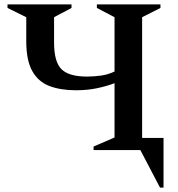

<svg xmlns="http://www.w3.org/2000/svg" viewBox="-20 -680 807 870"><path d="M99 -493V-602L14 -644V-660H304V-644L225 -602V-487Q225 -399 259 -366Q293 -333 374 -333Q405 -333 437.5 -337.5Q470 -342 499 -356V-602L419 -644V-660H707V-644L624 -602V-55H721V170H705L616 0H404V-16L499 -57V-303Q465 -290 421 -280.5Q377 -271 324 -271Q255 -271 204.5 -290Q154 -309 126.5 -357.5Q99 -406 99 -493Z"/></svg>

Font: Spectral SC SemiBold
Style: Regular
Weight: 600
Designer: Jean-Baptiste Levee
Foundry: Production Type
Version: Version 2.001